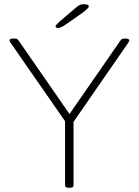

<svg xmlns="http://www.w3.org/2000/svg" viewBox="-20 -884 655 906"><path d="M303 2Q287 2 287 -10V-312L30 -682Q25 -689 25 -693Q25 -702 43 -702H49Q57 -702 61 -699.5Q65 -697 71 -688L308 -346L545 -688Q551 -697 555 -699.5Q559 -702 566 -702H572Q590 -702 590 -693Q590 -689 585 -682L327 -309V-10Q327 2 311 2ZM254 -752Q242 -752 242 -760Q242 -763 248 -769.5Q254 -776 263 -784L330 -841Q346 -855 354 -859.5Q362 -864 375 -864Q399 -864 399 -854Q399 -845 367 -822L297 -773Q267 -752 254 -752Z"/></svg>

Font: Asap Semi Expanded Thin
Style: Regular
Weight: 100
Width: 6
Designer: Pablo Cosgaya
Foundry: Omnibus-Type
Version: Version 3.001; ttfautohint (v1.8.4.7-5d5b)